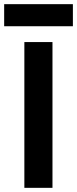

<svg xmlns="http://www.w3.org/2000/svg" viewBox="-32 -902 370 922"><path d="M-12 -776H318V-882H-12ZM85 0H220V-700H85Z"/></svg>

Font: Overpass ExtraBold
Style: Regular
Weight: 800
Designer: Delve Withrington, Thomas Jockin
Foundry: Delve Fonts
Version: Version 3.000;DELV;Overpass